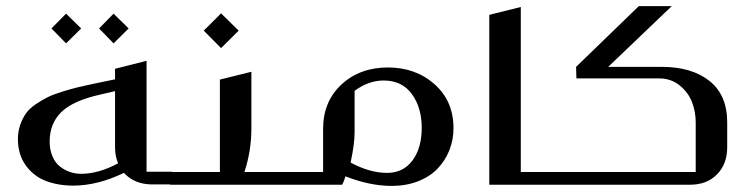

<svg xmlns="http://www.w3.org/2000/svg" viewBox="-20 -610 2465 634"><path d="M198.2 -564.9 248 -516.1 198.2 -466.8 149.9 -516.1ZM355 -564.9 404.8 -516.1 355 -466.8 307.1 -516.1ZM287.1 -333 359.9 -348.1V-382.8L463.9 -409.2V-43H544.9Q555.2 -43 555.2 -33.2V-11.2Q555.2 -6.8 552.2 -3.9Q549.3 -1 544.9 -1H482.9Q424.3 -1 389.2 -39.1Q301.8 2.9 222.2 2.9Q171.4 2.9 131.1 -12.7Q90.8 -28.3 65.2 -63.7Q39.6 -99.1 39.1 -149.9Q39.1 -175.8 46.9 -198Q54.7 -220.2 66.2 -236.1Q77.6 -252 98.1 -265.9Q118.7 -279.8 137 -288.8Q155.3 -297.9 184.1 -306.9Q212.9 -315.9 233.9 -321Q254.9 -326.2 287.1 -333ZM359.9 -309.1 312 -297.9Q221.2 -277.8 182.6 -240Q144 -202.1 144 -143.1Q144 -115.2 153.1 -94Q162.1 -72.8 177.5 -60.5Q192.9 -48.3 210.7 -42.2Q228.5 -36.1 248 -36.1Q305.7 -36.1 370.1 -70.8Q359.9 -93.8 359.9 -124Z M710 -565.9 768.1 -508.8 710 -451.2 652.8 -508.8ZM787.1 -42H889.2Q898.9 -42 898.9 -32.2V-9.8Q898.9 0 889.2 0H544.9Q535.2 0 535.2 -9.8V-32.2Q535.2 -42 544.9 -42H706.1V-347.2L810.1 -373V-186Q810.1 -111.8 787.1 -42Z M888.7 -42H1046.9V-184.1Q1046.9 -274.9 1107.7 -331.1Q1168.5 -387.2 1260.7 -387.2Q1353 -387.2 1415.3 -331.5Q1477.5 -275.9 1477.5 -187Q1477.5 -148.4 1463.9 -114Q1450.2 -79.6 1425 -53.2Q1399.9 -26.9 1360.6 -11.5Q1321.3 3.9 1273.4 3.9Q1201.2 3.9 1120.6 -27.8Q1116.2 -11.2 1109.9 0H888.7Q878.9 0 878.9 -9.8V-32.2Q878.9 -42 888.7 -42ZM1150.9 -310.1V-172.9Q1150.9 -134.3 1137.7 -73.2Q1201.2 -39.1 1257.8 -39.1Q1311.5 -39.1 1342 -80.1Q1372.6 -121.1 1372.6 -188Q1372.6 -254.4 1340.1 -299.3Q1307.6 -344.2 1246.6 -344.2Q1197.3 -344.2 1150.9 -310.1Z M1699.7 -42H1780.8Q1790.5 -42 1790.5 -32.2V-9.8Q1790.5 0 1780.8 0H1595.7V-561L1699.7 -586.9Z M1781.2 -42H2277.3V-206.1Q2277.3 -240.7 2265.1 -272.7Q2252.9 -304.7 2224.4 -327.9Q2195.8 -351.1 2156.2 -351.1H1883.3L1882.3 -389.2L2089.4 -589.8H2198.2L1988.3 -389.2H2165Q2264.6 -389.2 2323 -342.5Q2381.3 -295.9 2381.3 -206.1V-124Q2381.3 -68.4 2347.7 -34.2Q2314 0 2258.3 0H1781.2Q1771.5 0 1771.5 -9.8V-32.2Q1771.5 -42 1781.2 -42Z"/></svg>

Font: Wesal
Style: Regular
Weight: 400
Designer: Ahmed zaza
Foundry: Ahmed zaza
Version: Version 2.01